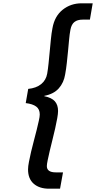

<svg xmlns="http://www.w3.org/2000/svg" viewBox="-20 -956 582 1164"><path d="M221 -262Q221 -294 199.5 -310Q178 -326 136 -331L151 -417Q200 -422 229.5 -446Q259 -470 266 -509Q271 -537 274.5 -572.5Q278 -608 281.5 -644.5Q285 -681 288.5 -717.5Q292 -754 298 -785Q311 -858 360 -897Q409 -936 475 -936H542L525 -837H481Q449 -837 431 -822.5Q413 -808 407 -776Q402 -750 399 -716.5Q396 -683 392.5 -647Q389 -611 385 -574Q381 -537 375 -505Q367 -455 336.5 -420.5Q306 -386 249 -375L248 -373Q293 -364 312.5 -342Q332 -320 332 -283Q332 -267 327 -239Q322 -211 314.5 -177.5Q307 -144 298 -108.5Q289 -73 281.5 -41Q274 -9 269 15.5Q264 40 264 51Q264 89 318 89H362L344 188H277Q219 188 184.5 158Q150 128 150 71Q150 53 155.5 25Q161 -3 168.5 -36Q176 -69 185.5 -103.5Q195 -138 202.5 -169Q210 -200 215.5 -224.5Q221 -249 221 -262Z"/></svg>

Font: SVN-Poppins Medium
Style: Italic
Weight: 500
Italic angle: -10°
Designer: Ninad Kale (Devanagari), Jonny Pinhorn (Latin)
Foundry: Indian Type Foundry
Version: Version 3.002 2017; ttfautohint (v1.8.3)